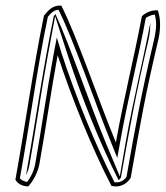

<svg xmlns="http://www.w3.org/2000/svg" viewBox="-20 -646 592 686"><path d="M137 -590C98 -401 70 -196 35 -4C42 9 59 20 81 20C98 2 115 -29 121 -61C143 -184 163 -325 186 -449C235 -299 308 -117 378 18C408 26 434 11 447 -11C481 -203 499 -308 547 -510C555 -550 553 -582 544 -609C521 -611 499 -600 487 -588C458 -435 422 -294 394 -137C328 -297 254 -519 199 -626C169 -628 153 -610 137 -590ZM151 -586C164 -602 174 -610 189 -611C244 -502 316 -286 380 -129L399 -82L409 -137C436 -291 473 -432 501 -582C510 -588 522 -593 533 -594C540 -570 539 -544 532 -511C485 -311 465 -202 432 -14C423 -1 408 8 389 5C320 -129 248 -308 200 -456L183 -512L171 -449C148 -325 128 -184 106 -61C102 -36 89 -11 77 4C64 2 56 -3 51 -9C86 -200 112 -401 151 -586ZM172 -588C134 -405 106 -207 73 -20C79 -32 84 -47 86 -61C108 -184 128 -325 151 -449L177 -588L221 -452C268 -308 336 -135 404 -2C407 -5 409 -7 412 -12C446 -202 465 -309 512 -510C516 -530 517 -548 517 -564C489 -420 455 -285 429 -137L408 -16L359 -133C298 -281 231 -482 178 -596C177 -594 175 -591 172 -588Z"/></svg>

Font: Snowfall
Style: EcoObl
Weight: 400
Designer: Jasper
Foundry: Cannot Into Space Fonts
Version: Version 0.9